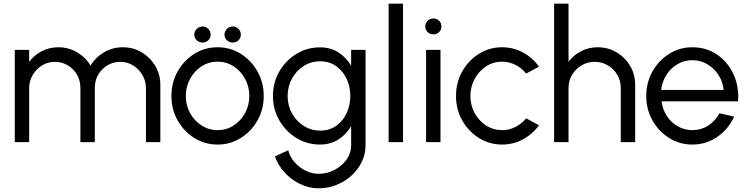

<svg xmlns="http://www.w3.org/2000/svg" viewBox="-20 -770 4048 1040"><path d="M60 0V-500H138V-435Q164.5 -471 205.8 -492.5Q247 -514 295.5 -514Q351.5 -514 397.8 -486.5Q444 -459 470.5 -414.5Q497 -459 543 -486.5Q589 -514 645 -514Q701.5 -514 747.5 -486.5Q793.5 -459 821 -413Q848.5 -367 848.5 -310.5V0H770.5V-292.5Q770.5 -331 751.8 -363.2Q733 -395.5 701.8 -415.2Q670.5 -435 632 -435Q594 -435 562.5 -416.5Q531 -398 512.2 -366Q493.5 -334 493.5 -292.5V0H415.5V-292.5Q415.5 -334 396.8 -366Q378 -398 346.5 -416.5Q315 -435 276.5 -435Q238.5 -435 207 -415.2Q175.5 -395.5 156.8 -363.2Q138 -331 138 -292.5V0Z M1158.5 13Q1089.5 13 1032.8 -22.5Q976 -58 942.2 -117.8Q908.5 -177.5 908.5 -250Q908.5 -323 942.2 -383Q976 -443 1032.8 -478.5Q1089.5 -514 1158.5 -514Q1227.5 -514 1284.2 -478.5Q1341 -443 1374.8 -383Q1408.5 -323 1408.5 -250Q1408.5 -177.5 1374.8 -117.8Q1341 -58 1284.2 -22.5Q1227.5 13 1158.5 13ZM1158.5 -65Q1207 -65 1246 -90.5Q1285 -116 1307.8 -158.2Q1330.5 -200.5 1330.5 -250Q1330.5 -300.5 1307.5 -342.8Q1284.5 -385 1245.5 -410.5Q1206.5 -436 1158.5 -436Q1110 -436 1071 -410.2Q1032 -384.5 1009.2 -342.2Q986.5 -300 986.5 -250Q986.5 -198.5 1010 -156.5Q1033.5 -114.5 1072.8 -89.8Q1112 -65 1158.5 -65ZM1077.5 -539.5Q1059 -539.5 1045.8 -551.8Q1032.5 -564 1032.5 -582.5Q1032.5 -600.5 1045.8 -613.5Q1059 -626.5 1077.5 -626.5Q1095.5 -626.5 1108.2 -613.5Q1121 -600.5 1121 -582.5Q1121 -564 1108.2 -551.8Q1095.5 -539.5 1077.5 -539.5ZM1241 -539.5Q1222.5 -539.5 1209.2 -551.8Q1196 -564 1196 -582.5Q1196 -600.5 1209.2 -613.5Q1222.5 -626.5 1241 -626.5Q1259 -626.5 1271.8 -613.5Q1284.5 -600.5 1284.5 -582.5Q1284.5 -564 1271.8 -551.8Q1259 -539.5 1241 -539.5Z M1882 -500H1960V17Q1960 66 1939 108.2Q1918 150.5 1882.2 182.5Q1846.5 214.5 1801 232.2Q1755.5 250 1706 250Q1654 250 1605.8 226.8Q1557.5 203.5 1521.5 164.2Q1485.5 125 1469.5 77L1541 44Q1550.5 80 1575.8 108.8Q1601 137.5 1635.5 154.5Q1670 171.5 1706 171.5Q1751 171.5 1791.2 150.8Q1831.5 130 1856.8 95Q1882 60 1882 17V-87Q1856.5 -42.5 1813.5 -14.8Q1770.5 13 1713.5 13Q1643.5 13 1585.5 -22.5Q1527.5 -58 1493 -117.8Q1458.5 -177.5 1458.5 -250Q1458.5 -323 1493 -382.8Q1527.5 -442.5 1585.5 -478Q1643.5 -513.5 1713.5 -513.5Q1770.5 -513.5 1813.5 -485.8Q1856.5 -458 1882 -413.5ZM1714.5 -62.5Q1764 -62.5 1800.8 -88.2Q1837.5 -114 1857.5 -156.8Q1877.5 -199.5 1877.5 -250Q1877.5 -301.5 1857.2 -344Q1837 -386.5 1800.2 -412.2Q1763.5 -438 1714.5 -438Q1665.5 -438 1625.5 -412.8Q1585.5 -387.5 1561.8 -344.8Q1538 -302 1538 -250Q1538 -198 1562 -155.2Q1586 -112.5 1626.2 -87.5Q1666.5 -62.5 1714.5 -62.5Z M2085 0V-750H2163V0Z M2288 -500H2366V0H2288ZM2327.5 -584Q2309 -584 2296.2 -596.2Q2283.5 -608.5 2283.5 -627Q2283.5 -645.5 2296.2 -657.8Q2309 -670 2327.5 -670Q2345.5 -670 2358.2 -657.8Q2371 -645.5 2371 -627Q2371 -608.5 2358.5 -596.2Q2346 -584 2327.5 -584Z M2830 -129 2899.5 -91.5Q2865.5 -44 2813.2 -15.5Q2761 13 2700 13Q2631 13 2574.2 -22.5Q2517.5 -58 2483.8 -117.8Q2450 -177.5 2450 -250Q2450 -323 2483.8 -383Q2517.5 -443 2574.2 -478.5Q2631 -514 2700 -514Q2761 -514 2813.2 -485.5Q2865.5 -457 2899.5 -409L2830 -371.5Q2805.5 -402.5 2770.8 -419.2Q2736 -436 2700 -436Q2651.5 -436 2612.5 -410.2Q2573.5 -384.5 2550.8 -342.2Q2528 -300 2528 -250Q2528 -199.5 2551 -157.5Q2574 -115.5 2613.2 -90.2Q2652.5 -65 2700 -65Q2738.5 -65 2772.8 -82.8Q2807 -100.5 2830 -129Z M3420.5 -310.5V0H3342.5V-293.5Q3342.5 -333 3323.5 -365Q3304.5 -397 3272.2 -416Q3240 -435 3201 -435Q3162 -435 3130 -416Q3098 -397 3078.8 -365Q3059.5 -333 3059.5 -293.5V0H2981.5V-750H3059.5V-435Q3086 -471 3127.2 -492.5Q3168.5 -514 3217 -514Q3273.5 -514 3319.8 -486.5Q3366 -459 3393.2 -413Q3420.5 -367 3420.5 -310.5Z M3730.5 13Q3661.5 13 3604.8 -22.5Q3548 -58 3514.2 -117.8Q3480.5 -177.5 3480.5 -250Q3480.5 -323 3514.2 -383Q3548 -443 3604.8 -478.5Q3661.5 -514 3730.5 -514Q3805.5 -514 3863.2 -475Q3921 -436 3952.2 -369.5Q3983.5 -303 3978 -221H3563.5Q3569.5 -176.5 3592.5 -141.2Q3615.5 -106 3651.2 -85.8Q3687 -65.5 3730.5 -65Q3777.5 -65 3815.8 -89.5Q3854 -114 3877.5 -156.5L3956.5 -138Q3926.5 -71.5 3866 -29.2Q3805.5 13 3730.5 13ZM3561 -283H3899.5Q3895.5 -327 3872 -363.5Q3848.5 -400 3811.5 -422Q3774.5 -444 3730.5 -444Q3686.5 -444 3649.8 -422.5Q3613 -401 3589.8 -364.5Q3566.5 -328 3561 -283Z"/></svg>

Font: Urbanist
Style: Regular
Weight: 400
Designer: Corey Hu
Foundry: Corey Hu
Version: Version 1.330; ttfautohint (v1.8.4.7-5d5b)